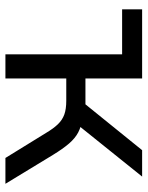

<svg xmlns="http://www.w3.org/2000/svg" viewBox="60 -592 532 691"><g transform="rotate(90 325.5 -246.0)"><path d="M175 0V-420H13V-492H262V-288H355L520 -492H615L423 -253L405 -277Q435 -273 456 -262Q477 -251 496 -229Q515 -207 537 -171L641 0H548L458 -146Q442 -173 426.5 -189Q411 -205 391.5 -212Q372 -219 342 -219H262V0Z"/></g></svg>

Font: Nunito Sans 9pt
Style: Regular
Weight: 400
Version: Version 3.101;gftools[0.9.27]